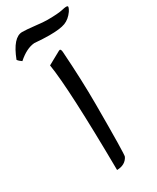

<svg xmlns="http://www.w3.org/2000/svg" viewBox="-270 -841 737 902"><g transform="rotate(-30 98.5 -390.5)"><path d="M54.6 -581.1 124.7 -619.7Q131 -623.3 134.1 -620.2Q137.3 -617.1 138.3 -607.3Q149.4 -446 149.4 -315.8Q149.4 -43.5 144.5 -33.7Q127.1 0.9 81.7 1.8Q77.3 -442.9 54.6 -581.1ZM19.5 -782.7Q42 -782.7 89.4 -777.3Q129.4 -772.5 150.4 -772.5Q209.5 -772.5 235.8 -778.8Q260.7 -784.7 265.4 -780.3Q270 -775.9 256.8 -754.9Q236.3 -726.1 209 -715.6Q181.6 -705.1 122.6 -705.1Q90.8 -705.1 42.5 -709Q-0.5 -705.6 -47.9 -663.6Q-62 -672.9 -68.8 -682.6Q-30.3 -782.7 19.5 -782.7Z"/></g></svg>

Font: Shl
Style: Regular
Weight: 400
Foundry: Saber Rastikerdar (saber.rastikerdar@gmail.com)
Version: Version 3.4.0